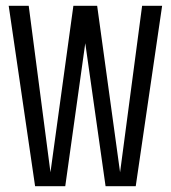

<svg xmlns="http://www.w3.org/2000/svg" viewBox="-20 -642 589 662"><path d="M470 -622H539L448 0H344L274 -493L205 0H101L10 -622H79L154 -48L233 -622H315L394 -48Z"/></svg>

Font: Teko Variable Light
Style: Regular
Weight: 300
Designer: Manushi Parikh, Jonny Pinhorn
Foundry: Indian Type Foundry
Version: Version 3.000